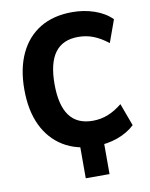

<svg xmlns="http://www.w3.org/2000/svg" viewBox="-96 -785 800 1026"><g transform="rotate(-10 304.5 -272.5)"><path d="M285 171V-75H414V171ZM366 11Q265 11 193 -33Q121 -77 82.5 -158Q44 -239 44 -353Q44 -466 82.5 -547.5Q121 -629 193 -672.5Q265 -716 367 -716Q431 -716 487.5 -696.5Q544 -677 581 -640L537 -518Q498 -549 459 -564.5Q420 -580 376 -580Q291 -580 249.5 -523.5Q208 -467 208 -353Q208 -239 249.5 -182Q291 -125 376 -125Q420 -125 459 -140.5Q498 -156 536 -187L581 -65Q543 -29 487 -9Q431 11 366 11Z"/></g></svg>

Font: Nunito Sans 12pt ExtraLight
Style: Weight 830 Width 84 Optical size 12.0 YTLC 445
Weight: 830
Width: 4
Designer: Vernon Adams
Foundry: Vernon Adams
Version: Version 3.101;gftools[0.9.27]